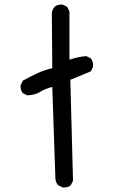

<svg xmlns="http://www.w3.org/2000/svg" viewBox="-20 -825 540 841"><path d="M254.9 -3.9 234.4 -13.7Q224.6 -25.4 222.7 -41L209 -444.3Q173.8 -434.6 154.3 -421.9Q134.8 -409.2 99.6 -407.2L80.1 -417Q68.4 -430.7 70.3 -452.1L80.1 -471.7Q115.2 -491.2 142.6 -503.9Q169.9 -516.6 209 -526.4L207 -767.6Q209 -783.2 218.8 -794.9Q232.4 -806.6 254.9 -804.7L274.4 -794.9L284.2 -775.4V-563.5Q325.2 -577.1 358.4 -579.1L377.9 -569.3Q389.6 -553.7 387.7 -532.2L377.9 -512.7Q333 -493.2 288.1 -475.6L299.8 -33.2L290 -13.7Q276.4 -2 254.9 -3.9Z"/></svg>

Font: JasonHandwriting2
Style: Regular
Weight: 400
Version: Version 1.05.10